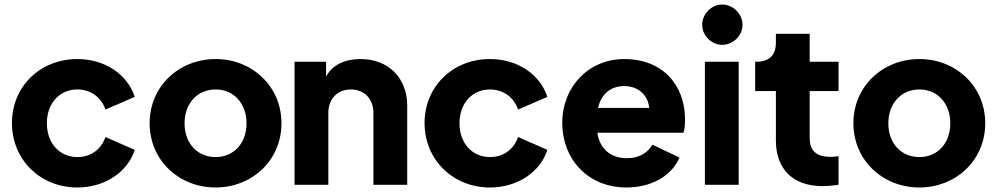

<svg xmlns="http://www.w3.org/2000/svg" viewBox="-20 -820 4425 852"><path d="M323 12C447 12 547 -58 578 -155L448 -212C429 -157 383 -123 323 -123C244 -123 188 -185 188 -273C188 -361 244 -423 323 -423C382 -423 429 -389 448 -334L578 -390C545 -491 445 -558 323 -558C158 -558 33 -436 33 -274C33 -111 159 12 323 12Z M937 12C1098 12 1229 -108 1229 -273C1229 -438 1098 -558 937 -558C775 -558 644 -438 644 -273C644 -108 775 12 937 12ZM799 -273C799 -360 855 -423 937 -423C1018 -423 1074 -360 1074 -273C1074 -185 1018 -123 937 -123C855 -123 799 -185 799 -273Z M1287 0H1437V-319C1437 -382 1478 -423 1537 -423C1596 -423 1637 -382 1637 -319V0H1787V-351C1787 -475 1703 -558 1580 -558C1511 -558 1455 -533 1427 -480V-546H1287Z M2154 12C2278 12 2378 -58 2409 -155L2279 -212C2260 -157 2214 -123 2154 -123C2075 -123 2019 -185 2019 -273C2019 -361 2075 -423 2154 -423C2213 -423 2260 -389 2279 -334L2409 -390C2376 -491 2276 -558 2154 -558C1989 -558 1864 -436 1864 -274C1864 -111 1990 12 2154 12Z M2760 12C2872 12 2962 -41 2995 -121L2875 -178C2854 -141 2815 -118 2762 -118C2688 -118 2640 -162 2631 -231H3013C3018 -246 3020 -267 3020 -289C3020 -440 2923 -558 2750 -558C2594 -558 2475 -437 2475 -274C2475 -116 2587 12 2760 12ZM2634 -341C2648 -404 2691 -438 2750 -438C2812 -438 2855 -399 2861 -341Z M3108 0H3258V-546H3108ZM3096 -710C3096 -662 3137 -621 3185 -621C3233 -621 3275 -662 3275 -710C3275 -758 3233 -800 3185 -800C3137 -800 3096 -758 3096 -710Z M3631 6C3654 6 3681 3 3701 0V-127C3687 -125 3675 -124 3666 -124C3603 -124 3573 -151 3573 -207V-416H3701V-546H3573V-670H3423V-630C3423 -574 3392 -546 3336 -546H3331V-416H3423V-197C3423 -69 3499 6 3631 6Z M4060 12C4221 12 4352 -108 4352 -273C4352 -438 4221 -558 4060 -558C3898 -558 3767 -438 3767 -273C3767 -108 3898 12 4060 12ZM3922 -273C3922 -360 3978 -423 4060 -423C4141 -423 4197 -360 4197 -273C4197 -185 4141 -123 4060 -123C3978 -123 3922 -185 3922 -273Z"/></svg>

Font: Mluvka ExtraBold
Style: Regular
Weight: 800
Designer: Modified by Jiří Krblich, Original typeface by Gumpita Rahayu
Foundry: Gumpita Rahayu & Jiří Krblich
Version: Version 2.000;Glyphs 3.1.1 (3134)